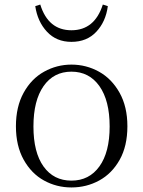

<svg xmlns="http://www.w3.org/2000/svg" viewBox="-20 -810 630 844"><path d="M50 -255Q50 -341 84 -402.5Q118 -464 174 -495Q230 -526 294 -526Q359 -526 415 -495Q471 -464 505.5 -402.5Q540 -341 540 -255Q540 -168 506 -107.5Q472 -47 416 -16.5Q360 14 294 14Q229 14 173.5 -16.5Q118 -47 84 -108Q50 -169 50 -255ZM462 -254Q462 -368 417 -431.5Q372 -495 294 -495Q216 -495 171.5 -431.5Q127 -368 127 -254Q127 -140 171.5 -78Q216 -16 294 -16Q372 -16 417 -78.5Q462 -141 462 -254ZM294 -677Q396 -677 432 -790L454 -783Q445 -715 403.5 -670.5Q362 -626 294 -626Q228 -626 186.5 -670.5Q145 -715 135 -783L157 -790Q192 -677 294 -677Z"/></svg>

Font: GL-CurulMinamoto Light
Style: Regular
Weight: 300
Designer: Eunice (kana); Ryoko NISHIZUKA 西塚涼子 (ideographs); Frank Grießhammer (Latin, Greek & Cyrillic); Wenlong ZHANG
Foundry: Gutenberg Labo; Adobe
Version: Version 1.002